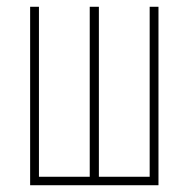

<svg xmlns="http://www.w3.org/2000/svg" viewBox="-20 -547 557 567"><path d="M448 0H69V-527H95V-25H245V-527H272V-25H422V-527H448Z"/></svg>

Font: Noto Sans Display Thin Cond
Style: Regular
Weight: 250
Width: 3
Designer: Monotype Design team
Foundry: Monotype Imaging Inc.
Version: Version 1.000